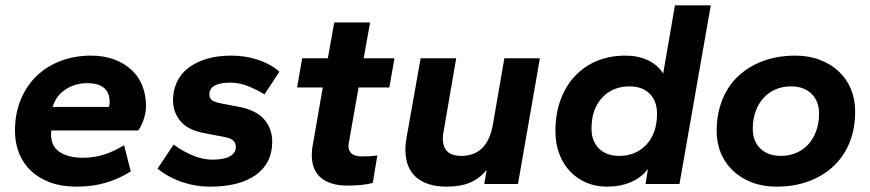

<svg xmlns="http://www.w3.org/2000/svg" viewBox="-20 -688 3254 718"><path d="M266 10Q211 10 168.5 -5.5Q126 -21 96.5 -48.5Q67 -76 51.5 -114.5Q36 -153 36 -198Q36 -264 58 -316.5Q80 -369 118 -405Q156 -441 208 -460.5Q260 -480 320 -480Q368 -480 406 -466Q444 -452 471 -427.5Q498 -403 512 -368Q526 -333 526 -291Q526 -270 518.5 -245Q511 -220 497 -200H172Q171 -195 171 -185Q171 -140 204 -119Q237 -98 290 -98Q332 -98 370.5 -110.5Q409 -123 444 -145L469 -47Q423 -18 373.5 -4Q324 10 266 10ZM306 -377Q261 -377 225 -353.5Q189 -330 177 -288H387Q390 -295 390 -306Q390 -377 306 -377Z M764 10Q712 10 661.5 -7Q611 -24 569 -57L629 -147Q671 -118 706 -104.5Q741 -91 774 -91Q818 -91 840 -103.5Q862 -116 862 -139Q862 -153 852 -162.5Q842 -172 813 -177L750 -189Q685 -200 656 -233.5Q627 -267 627 -313Q627 -349 641 -380Q655 -411 683 -433Q711 -455 751.5 -467.5Q792 -480 846 -480Q896 -480 943 -465Q990 -450 1025 -420L969 -335Q940 -353 907.5 -366Q875 -379 841 -379Q803 -379 783 -368Q763 -357 763 -335Q763 -321 772.5 -313.5Q782 -306 808 -301L871 -289Q937 -277 967.5 -242Q998 -207 998 -158Q998 -78 937 -34Q876 10 764 10Z M1279 6Q1216 6 1181 -22.5Q1146 -51 1146 -108Q1146 -130 1150 -147L1187 -361H1091L1110 -470H1206L1230 -604H1364L1340 -470H1455L1436 -361H1321L1285 -157Q1283 -149 1283 -143Q1283 -103 1334 -103Q1347 -103 1363.5 -104Q1380 -105 1391 -107L1374 -4Q1357 1 1332.5 3.5Q1308 6 1279 6Z M1650 10Q1578 10 1537 -24.5Q1496 -59 1496 -130Q1496 -149 1501 -177L1553 -470H1686L1639 -197Q1636 -183 1636 -170Q1636 -105 1705 -105Q1802 -105 1823 -221L1866 -470H1999L1917 0H1791L1800 -53Q1774 -21 1738.5 -5.5Q1703 10 1650 10Z M2249 10Q2207 10 2171.5 -5.5Q2136 -21 2110.5 -48.5Q2085 -76 2071 -114Q2057 -152 2057 -198Q2057 -262 2076 -314Q2095 -366 2129.5 -403Q2164 -440 2212 -460Q2260 -480 2319 -480Q2367 -480 2403.5 -462.5Q2440 -445 2460 -413L2504 -668H2638L2521 0H2394L2403 -56Q2379 -24 2339.5 -7Q2300 10 2249 10ZM2296 -105Q2358 -105 2397.5 -147.5Q2437 -190 2437 -263Q2437 -310 2409.5 -337.5Q2382 -365 2334 -365Q2271 -365 2231.5 -322.5Q2192 -280 2192 -207Q2192 -160 2220 -132.5Q2248 -105 2296 -105Z M2884 10Q2833 10 2791.5 -6Q2750 -22 2720.5 -50Q2691 -78 2675.5 -116Q2660 -154 2660 -198Q2660 -262 2681 -314.5Q2702 -367 2741 -403.5Q2780 -440 2834 -460Q2888 -480 2954 -480Q3005 -480 3046.5 -464Q3088 -448 3117.5 -420Q3147 -392 3162.5 -354Q3178 -316 3178 -272Q3178 -207 3157 -155Q3136 -103 3097 -66.5Q3058 -30 3004 -10Q2950 10 2884 10ZM2900 -105Q2931 -105 2957 -116Q2983 -127 3002 -147.5Q3021 -168 3032 -197.5Q3043 -227 3043 -263Q3043 -310 3014.5 -337.5Q2986 -365 2938 -365Q2907 -365 2881 -354Q2855 -343 2836 -322.5Q2817 -302 2806 -272.5Q2795 -243 2795 -207Q2795 -160 2823.5 -132.5Q2852 -105 2900 -105Z"/></svg>

Font: Celebes
Style: Bold Italic
Weight: 700
Italic angle: -10°
Designer: Anugrah Pasau
Foundry: Lafontype
Version: Version 1.000; ttfautohint (v1.8.4)